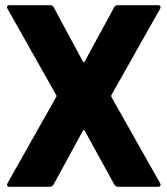

<svg xmlns="http://www.w3.org/2000/svg" viewBox="-20 -720 645 740"><path d="M197 -353 9 -686Q7 -690 7 -692Q7 -700 17 -700H172Q183 -700 187 -692L300 -482Q303 -478 306 -482L420 -692Q424 -700 435 -700H589Q596 -700 598 -696Q600 -692 597 -686L409 -353Q408 -350 409 -347L597 -14Q599 -10 599 -8Q599 0 589 0H436Q426 0 421 -8L306 -217Q303 -222 300 -217L186 -8Q181 0 171 0H17Q10 0 8 -4Q6 -8 9 -14L197 -347Q199 -350 197 -353Z"/></svg>

Font: BARLOWEXTRABOLD
Style: Regular
Weight: 800
Designer: Jeremy Tribby
Foundry: Tribby Type
Version: Version 1.422